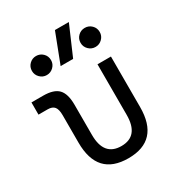

<svg xmlns="http://www.w3.org/2000/svg" viewBox="-189 -915 965 1045"><g transform="rotate(-30 293.0 -392.5)"><path d="M312.5 9.8Q118.7 9.8 118.7 -200.2V-372.6Q118.7 -409.2 106 -425Q93.3 -440.9 64 -440.9H6.3V-517.6H79.6Q146.5 -517.6 174.8 -487.8Q203.1 -458 203.1 -389.2V-200.2Q203.1 -66.9 312.5 -66.9Q421.4 -66.9 421.4 -200.2V-517.6H505.9V-200.2Q505.9 9.8 312.5 9.8ZM242.7 -609.4 314 -794.9H401.4L321.3 -609.4ZM460 -604.5Q435.1 -604.5 417.5 -622.1Q399.9 -639.6 399.9 -664.1Q399.9 -689.5 417.5 -706.8Q435.1 -724.1 460 -724.1Q484.9 -724.1 502.4 -706.8Q520 -689.5 520 -664.1Q520 -639.6 502.4 -622.1Q484.9 -604.5 460 -604.5ZM153.8 -604.5Q129.4 -604.5 111.8 -622.1Q94.2 -639.6 94.2 -664.1Q94.2 -689.5 111.8 -706.8Q129.4 -724.1 153.8 -724.1Q178.7 -724.1 196.3 -706.8Q213.9 -689.5 213.9 -664.1Q213.9 -639.6 196.3 -622.1Q178.7 -604.5 153.8 -604.5Z"/></g></svg>

Font: Cascadia Mono NF SemiLight
Style: Regular
Weight: 350
Monospace: yes
Designer: Aaron Bell
Foundry: Saja Typeworks
Version: Version 2404.023; ttfautohint (v1.8.4)